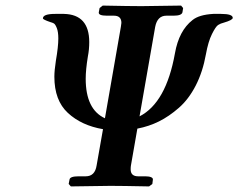

<svg xmlns="http://www.w3.org/2000/svg" viewBox="-20 -667 854 688"><path d="M744.1 -617.2H772Q814 -617.2 814 -603Q814 -595.2 782.2 -585.9Q770 -583 761.5 -577.4Q752.9 -571.8 739.5 -544.9Q726.1 -518.1 717.8 -472.2Q706.5 -409.2 681.2 -360.1Q655.8 -311 620.8 -280.5Q585.9 -250 549.6 -231.9Q513.2 -213.9 472.2 -206.1L449.2 -74.2Q448.2 -69.3 448.2 -60.1Q448.2 -35.2 475.1 -35.2H501Q514.2 -35.2 521.5 -32Q528.8 -28.8 527.8 -22.9L525.9 -7.8L514.2 1Q415 -1 376 -1L233.9 1L226.1 -7.8L229 -22.9Q230 -35.2 261.2 -35.2H287.1Q320.3 -35.2 326.2 -74.2L349.1 -204.1Q272 -217.3 223.4 -262.2Q174.8 -307.1 174.8 -392.1Q174.8 -414.1 180.2 -449.2Q189 -500 189 -528.8Q189 -552.7 183.6 -566.4Q178.2 -580.1 173.1 -583Q168 -585.9 160.2 -587.9Q134.3 -596.7 133.8 -601.1Q133.8 -617.2 178.2 -617.2H209Q299.8 -615.2 299.8 -516.1Q299.8 -489.3 294.9 -464.8Q287.1 -417 287.1 -384.8Q287.1 -274.9 356 -243.2L413.1 -570.8Q415 -583 415 -585Q415 -610.8 388.2 -610.8H362.8Q332 -610.8 334 -623L336.9 -638.2L348.1 -647Q448.2 -645 486.8 -645L628.9 -647L636.2 -638.2L633.8 -623Q630.9 -610.8 602.1 -610.8H576.2Q543.9 -610.8 536.1 -570.8L480 -250Q575.2 -298.8 606.9 -476.1Q621.1 -557.1 669.9 -595.2Q693.4 -614.3 744.1 -617.2Z"/></svg>

Font: Linux Libertine O
Style: Semibold Italic
Weight: 600
Italic angle: -11.5°
Designer: Philipp H. Poll
Foundry: Philipp H. Poll
Version: Version 5.1.2